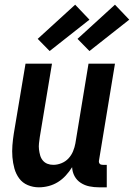

<svg xmlns="http://www.w3.org/2000/svg" viewBox="-20 -792 572 820"><path d="M146 8Q121 8 98.5 -1.5Q76 -11 62 -30Q48 -49 41.5 -72.5Q35 -96 33 -121Q31 -146 33 -171.5Q35 -197 39 -222L89 -520H202L150 -207Q148 -193 146.5 -180Q145 -167 146.5 -154Q148 -141 151.5 -128.5Q155 -116 163 -106.5Q171 -97 182.5 -92.5Q194 -88 208 -88Q225 -88 242.5 -95Q260 -102 272.5 -115.5Q285 -129 292 -146Q299 -163 302 -180L358 -520H471L403 -108Q402 -104 402.5 -100Q403 -96 405.5 -93Q408 -90 411.5 -89Q415 -88 419 -88H436V8H403Q382 8 362 4Q342 0 325 -11Q308 -22 298.5 -39.5Q289 -57 288 -78Q276 -59 261 -42.5Q246 -26 227.5 -14.5Q209 -3 188 2.5Q167 8 146 8ZM362 -574 311 -626 471 -772 532 -708ZM192 -574 141 -626 301 -772 362 -708Z"/></svg>

Font: Iosevka Curly
Style: Bold Italic
Weight: 700
Italic angle: -9°
Monospace: yes
Designer: Belleve Invis
Foundry: Belleve Invis
Version: Version 22.1.2; ttfautohint (v1.8.4)